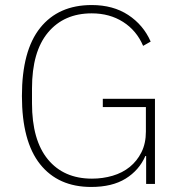

<svg xmlns="http://www.w3.org/2000/svg" viewBox="-20 -730 713 762"><path d="M560 -111H557Q532 -54 478.5 -21Q425 12 342 12Q211 12 139 -78.5Q67 -169 67 -349Q67 -529 139.5 -619.5Q212 -710 344 -710Q429 -710 489 -670.5Q549 -631 578 -565L548 -548Q522 -609 468.5 -643Q415 -677 344 -677Q234 -677 170.5 -601Q107 -525 107 -379V-320Q107 -174 170 -97.5Q233 -21 345 -21Q388 -21 427 -32.5Q466 -44 495 -67.5Q524 -91 541.5 -126Q559 -161 559 -208V-305H388V-338H595V0H560Z"/></svg>

Font: IBM Plex Sans Thai ExtLt
Style: Regular
Weight: 200
Designer: Mike Abbink, Paul van der Laan, Pieter van Rosmalen, Ben Mitchell, Mark Frömberg
Foundry: Bold Monday
Version: Version 1.2